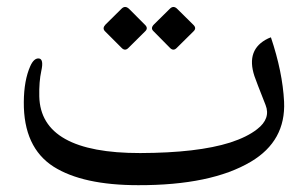

<svg xmlns="http://www.w3.org/2000/svg" viewBox="-20 -522 901 563"><path d="M385.3 21Q223.1 21 137.2 -33.2Q48.8 -89.8 49.8 -222.7Q50.3 -286.6 68.8 -328.1Q79.6 -352.1 94.2 -350.6Q108.9 -348.6 101.1 -314Q94.2 -282.2 95.2 -239.3Q99.1 -72.8 391.1 -73.2Q559.1 -73.7 654.8 -104Q704.6 -120.1 733.9 -143.1Q774.4 -174.3 758.8 -213.9Q731 -284.2 726.1 -298.8Q700.2 -377.4 766.1 -409.2L774.4 -412.6Q808.6 -311 813 -224.1Q818.4 -108.9 715.8 -47.9Q599.1 21.5 385.3 21ZM359.1 -495.4 405.6 -448.8Q415 -439.4 406.1 -430.6L356.9 -381.8Q346.9 -371.3 336.9 -381.3L287.6 -430.6Q279.3 -439.4 289.3 -449.9L335.8 -495.9Q346.9 -507.5 359.1 -495.4ZM500.3 -495.4 547.4 -448.8Q556.8 -439.4 547.9 -430.6L498.6 -381.8Q488.7 -371.3 478.7 -381.3L430 -430.6Q420.5 -439.4 431.6 -450.5L477.6 -495.9Q488.7 -507.5 500.3 -495.4Z"/></svg>

Font: Gandom FD
Style: FD
Weight: 400
Foundry: DejaVu fonts team - Redesigned by Saber Rastikerdar - Based on Samim Font
Version: Version 0.6